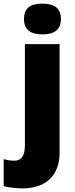

<svg xmlns="http://www.w3.org/2000/svg" viewBox="-71 -796 415 1056"><path d="M51.8 240.2Q28.3 240.2 -2.2 236.6Q-32.7 232.9 -50.8 228V79.1Q-19.5 87.9 7.8 87.9Q65.9 87.9 65.9 4.9V-553.2H256.8V44.9Q256.8 136.2 203.4 188.2Q149.9 240.2 51.8 240.2ZM61 -690.9Q61 -733.9 85 -754.9Q108.9 -775.9 162.1 -775.9Q215.3 -775.9 239.7 -754.4Q264.2 -732.9 264.2 -690.9Q264.2 -606.9 162.1 -606.9Q61 -606.9 61 -690.9Z"/></svg>

Font: Black Ops One [rus by aLiNcE]
Style: Regular
Weight: 400
Designer: James Grieshaber
Foundry: James Grieshaber
Version: Version 1.002;May 25, 2024;FontCreator 13.0.0.2680 64-bit